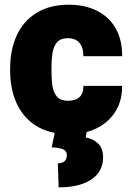

<svg xmlns="http://www.w3.org/2000/svg" viewBox="-20 -558 559 812"><path d="M496.6 -194.8Q497.1 -145.5 478.5 -105.7Q460 -65.9 425.8 -38.8Q391.6 -11.7 346.2 0.5L342.8 23.4Q374 28.8 395 49.1Q416 69.3 416 107.9Q416 146.5 394.5 174.8Q373 203.1 330.8 218.8Q288.6 234.4 228 234.4L224.6 132.8Q242.2 132.8 252.4 124.3Q262.7 115.7 262.7 97.7Q262.7 81.1 248 74Q233.4 66.9 198.7 64.9L211.4 3.9Q149.9 -7.8 107.7 -44.2Q65.4 -80.6 44.2 -135.7Q22.9 -190.9 22.9 -259.8V-268.1Q22.9 -347.7 51 -408.7Q79.1 -469.7 135 -503.9Q190.9 -538.1 271 -538.1Q337.9 -538.1 389.2 -512.9Q440.4 -487.8 468.8 -438.7Q497.1 -389.6 496.6 -320.3H332.5Q333.5 -354.5 316.9 -375.5Q300.3 -396.5 266.6 -396.5Q237.3 -396.5 222.4 -380.4Q207.5 -364.3 202.6 -337.2Q197.8 -310.1 197.8 -268.1V-259.8Q197.8 -216.8 202.6 -189.9Q207.5 -163.1 222.7 -147.5Q237.8 -131.8 267.6 -131.8Q300.3 -131.8 316.9 -147.9Q333.5 -164.1 332.5 -194.8Z"/></svg>

Font: Heebo Black
Style: Regular
Weight: 900
Designer: Oded Ezer
Foundry: Meir Sadan
Version: Version 2.001; ttfautohint (v1.5.14-ce02) -l 8 -r 50 -G 200 